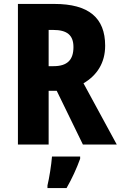

<svg xmlns="http://www.w3.org/2000/svg" viewBox="-20 -785 613 975"><path d="M256 -765H71V-51H227V-324H268L401 -51H573L404 -362C472 -402 514 -465 514 -553C514 -695 430 -765 256 -765ZM250 -633C320 -633 353 -607 353 -546C353 -482 323 -449 252 -449H227V-633ZM387 21V10H244C241 51 230 120 221 157V170H318C346 121 369 71 387 21Z"/></svg>

Font: Noto Sans Tamil UI Condensed ExtraBold
Style: Regular
Weight: 800
Width: 3
Designer: Jelle Bosma - Monotype Design Team
Foundry: Monotype Imaging Inc.
Version: Version 2.004